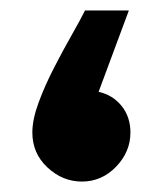

<svg xmlns="http://www.w3.org/2000/svg" viewBox="-20 -348 306 368"><path d="M137 0Q100 0 71 -27Q42 -54 42 -94Q42 -119 54 -151.5Q66 -184 83.5 -218Q101 -252 117.5 -281Q134 -310 143 -328H227L169 -172Q196 -166 213 -145Q230 -124 230 -94Q230 -57 202.5 -28.5Q175 0 137 0Z"/></svg>

Font: Noto Sans Arabic UI Cn XBd
Style: Regular
Weight: 800
Width: 3
Designer: Monotype Design Team, Nadine Chahine and Nizar Qandah
Foundry: Monotype Imaging Inc.
Version: Version 2.010; ttfautohint (v1.8.4.7-5d5b)